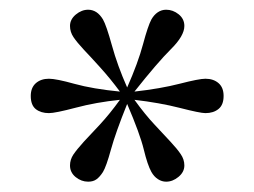

<svg xmlns="http://www.w3.org/2000/svg" viewBox="-20 -730 512 387"><path d="M430.7 -536.6Q430.7 -518.6 420.4 -510.3Q410.2 -502 394 -502Q383.3 -502 342.5 -512.5Q301.8 -522.9 251 -528.8Q272.9 -498.5 292 -478.3Q311 -458 323.7 -444.3Q336.9 -430.2 344.2 -419.4Q351.6 -408.7 351.6 -396.5Q351.6 -383.3 339.8 -373.5Q328.1 -363.8 314.9 -363.8Q306.2 -363.8 298.3 -368.9Q290.5 -374 285.2 -383.3Q277.3 -397.5 269.8 -428.7Q262.2 -460 236.3 -520.5Q212.9 -462.4 203.6 -428.5Q194.3 -394.5 187.5 -383.3Q181.2 -373.5 174.6 -368.7Q168 -363.8 157.7 -363.8Q144 -363.8 132.6 -373Q121.1 -382.3 121.1 -396.5Q121.1 -408.2 127.9 -418.5Q134.8 -428.7 148.9 -444.3Q161.1 -457 181.4 -479Q201.7 -501 221.7 -528.8Q173.8 -523.9 132.6 -512.9Q91.3 -502 78.6 -502Q62.5 -502 52.2 -510Q42 -518.1 42 -536.6Q42 -553.2 52.2 -562.3Q62.5 -571.3 78.6 -571.3Q93.3 -571.3 130.1 -561Q167 -550.8 221.7 -545.4Q202.6 -571.3 181.6 -594.5Q160.6 -617.7 148.9 -629.9Q135.3 -644.5 128.2 -655Q121.1 -665.5 121.1 -677.7Q121.1 -690.9 132.8 -700.7Q144.5 -710.4 157.7 -710.4Q166.5 -710.4 174.1 -705.6Q181.6 -700.7 187.5 -690.9Q194.3 -679.2 205.6 -638.4Q216.8 -597.7 236.3 -553.7Q258.3 -603.5 268.3 -640.9Q278.3 -678.2 285.2 -690.9Q290.5 -700.2 298.1 -705.3Q305.7 -710.4 314.9 -710.4Q328.6 -710.4 340.1 -701.2Q351.6 -691.9 351.6 -677.7Q351.6 -657.7 324.5 -630.9Q297.4 -604 251 -545.4Q303.7 -551.3 342.5 -561.3Q381.3 -571.3 394 -571.3Q410.2 -571.3 420.4 -562.5Q430.7 -553.7 430.7 -536.6Z"/></svg>

Font: UniBurma_GGSerif
Style: Book
Weight: 400
Designer: Victor San Kho Lin (for Burmese only and related typography optimization with it)
Foundry: http://www.unimm.org
Version: 2.0